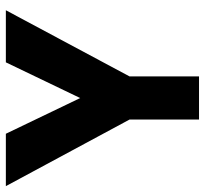

<svg xmlns="http://www.w3.org/2000/svg" viewBox="-59 -658 700 656"><g transform="rotate(-90 291.0 -330.0)"><path d="M210.5 -237.5 -17 -660H162L284 -406L406 -660H584L358 -237.5V0H210.5Z"/></g></svg>

Font: League Spartan
Style: Bold
Weight: 700
Foundry: The League of Moveable Type
Version: Version 2.002